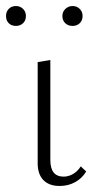

<svg xmlns="http://www.w3.org/2000/svg" viewBox="-27 -613 329 637"><path d="M98 -76V-407L140 -414V-82Q140 -27 184 -27Q200 -27 215 -35.5Q230 -44 241 -61L259 -44Q245 -21 222 -8.5Q199 4 171 4Q135 4 116 -16.5Q97 -37 98 -76ZM-7 -560Q-7 -574 2 -583.5Q11 -593 26 -593Q40 -593 49.5 -583.5Q59 -574 59 -560Q59 -545 49.5 -536Q40 -527 26 -527Q11 -527 2 -536Q-7 -545 -7 -560ZM180 -560Q180 -574 190 -583.5Q200 -593 214 -593Q228 -593 237.5 -583.5Q247 -574 247 -560Q247 -545 237.5 -536Q228 -527 214 -527Q199 -527 189.5 -536Q180 -545 180 -560Z"/></svg>

Font: Ysabeau Light
Style: Regular
Weight: 300
Designer: Christian Thalmann (Catharsis Fonts)
Version: Version 0.003